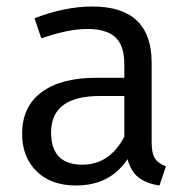

<svg xmlns="http://www.w3.org/2000/svg" viewBox="-20 -558 582 590"><path d="M446 -121Q446 -86 456.5 -70.5Q467 -55 490 -47L470 12Q430 6 406 -12.5Q382 -31 372 -69Q318 12 214 12Q137 12 92.5 -31.5Q48 -75 48 -147Q48 -230 107.5 -274.5Q167 -319 276 -319H362V-361Q362 -418 334.5 -443.5Q307 -469 249 -469Q189 -469 107 -440L86 -502Q180 -538 264 -538Q446 -538 446 -365ZM233 -52Q317 -52 362 -138V-263H287Q137 -263 137 -151Q137 -52 233 -52Z"/></svg>

Font: FiraGO Book
Style: Regular
Weight: 350
Designer: bBox Type
Foundry: bBox Type GmbH
Version: Version 1.001;PS 001.001;hotconv 1.0.88;makeotf.lib2.5.64775